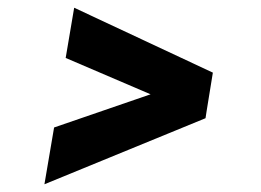

<svg xmlns="http://www.w3.org/2000/svg" viewBox="-20 -546 676 497"><path d="M95 -69 120 -216 530 -357 512 -240ZM512 -241 150 -396 172 -526 531 -358Z"/></svg>

Font: Figtree Light ExtraBold
Style: Italic
Weight: 800
Italic angle: -9.5°
Version: Version 2.001;gftools[0.9.30]